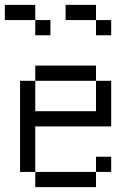

<svg xmlns="http://www.w3.org/2000/svg" viewBox="-20 -770 540 790"><path d="M437.5 -62.5V-125H375V-62.5H125V0H375V-62.5ZM187.5 -625V-687.5H125V-625ZM437.5 -625V-687.5H375V-625ZM125 -62.5V-250H437.5V-437.5H375Q375 -437.5 375 -312.5H125Q125 -312.5 125 -437.5H62.5Q62.5 -437.5 62.5 -62.5ZM125 -437.5H375V-500H125ZM125 -687.5V-750H0V-687.5ZM375 -687.5V-750H250V-687.5Z"/></svg>

Font: Unifont
Style: Regular
Weight: 500
Version: Version 15.1.04